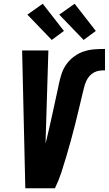

<svg xmlns="http://www.w3.org/2000/svg" viewBox="-20 -1004 580 1024"><path d="M115 0 98 -735H238L223 -245Q224 -243 223.5 -241.5Q223 -240 223 -238Q242 -316 259 -394Q276 -472 293 -550V-552Q299 -580 307.5 -607.5Q316 -635 333 -659.5Q350 -684 375 -702.5Q400 -721 428 -730Q456 -739 484.5 -741Q513 -743 540 -743V-629Q526 -629 510.5 -627Q495 -625 481 -617.5Q467 -610 456.5 -597.5Q446 -585 439.5 -570.5Q433 -556 429.5 -541.5Q426 -527 422 -512Q412 -469 401.5 -426Q391 -383 380.5 -340Q370 -297 358 -254.5Q346 -212 333.5 -169Q321 -126 307 -83.5Q293 -41 273 0ZM426 -791 296 -926 378 -984 491 -839ZM256 -791 126 -926 208 -984 321 -839Z"/></svg>

Font: Iosevka SS18 Heavy
Style: Italic
Weight: 900
Italic angle: -9°
Monospace: yes
Designer: Belleve Invis
Foundry: Belleve Invis
Version: Version 25.1.1; ttfautohint (v1.8.4)